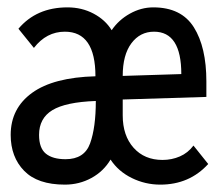

<svg xmlns="http://www.w3.org/2000/svg" viewBox="-20 -490 590 521"><path d="M156 11Q82 11 45.5 -26.5Q9 -64 9 -124Q9 -196 67 -238Q125 -280 239 -283Q239 -404 156 -404Q106 -404 72 -360L30 -412Q79 -470 163 -470Q202 -470 234 -453Q266 -436 283 -408Q302 -436 332.5 -453Q363 -470 396 -470Q472 -470 506 -416Q540 -362 540 -269V-227L313 -220V-177Q313 -122 342.5 -89Q372 -56 421 -56Q446 -56 468 -65.5Q490 -75 505 -95L545 -45Q494 11 415 11Q374 11 337.5 -7Q301 -25 280 -57Q261 -25 228 -7Q195 11 156 11ZM313 -284 472 -289Q472 -404 398 -404Q360 -404 336.5 -372.5Q313 -341 313 -284ZM158 -58Q209 -58 224.5 -101Q240 -144 240 -216Q158 -213 122 -191Q86 -169 86 -124Q86 -88 104.5 -73Q123 -58 158 -58Z"/></svg>

Font: Inconsolata SemiExpanded Medium
Style: Regular
Weight: 500
Width: 6
Monospace: yes
Designer: Raph Levien, Cyreal, Brenton Simpson
Foundry: Raph Levien, Cyreal, Google
Version: Version 3.001; ttfautohint (v1.8.2.53-6de2)